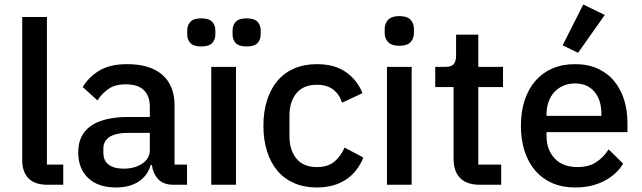

<svg xmlns="http://www.w3.org/2000/svg" viewBox="-20 -815 2831 847"><path d="M189 0Q133 0 105.5 -28.5Q78 -57 78 -108V-740H187V-89H259V0Z M744 0Q701 0 678 -24.5Q655 -49 650 -87H645Q630 -38 590 -13Q550 12 493 12Q412 12 368.5 -30Q325 -72 325 -143Q325 -221 381.5 -260Q438 -299 547 -299H641V-343Q641 -391 615 -417Q589 -443 534 -443Q488 -443 459 -423Q430 -403 410 -372L345 -431Q371 -475 418 -503.5Q465 -532 541 -532Q642 -532 696 -485Q750 -438 750 -350V-89H805V0ZM524 -71Q575 -71 608 -93.5Q641 -116 641 -154V-229H549Q436 -229 436 -159V-141Q436 -106 459.5 -88.5Q483 -71 524 -71Z M912 0V-520H1021V0ZM868 -610Q834 -610 820 -625Q806 -640 806 -663V-681Q806 -704 820 -719Q834 -734 868 -734Q902 -734 916 -719Q930 -704 930 -681V-663Q930 -640 916 -625Q902 -610 868 -610ZM1068 -610Q1034 -610 1020 -625Q1006 -640 1006 -663V-681Q1006 -704 1020 -719Q1034 -734 1068 -734Q1102 -734 1116 -719Q1130 -704 1130 -681V-663Q1130 -640 1116 -625Q1102 -610 1068 -610Z M1378 12Q1322 12 1278 -7Q1234 -26 1204 -61.5Q1174 -97 1158 -147.5Q1142 -198 1142 -260Q1142 -322 1158 -372.5Q1174 -423 1204 -458.5Q1234 -494 1278 -513Q1322 -532 1378 -532Q1456 -532 1506 -497Q1556 -462 1579 -404L1489 -362Q1478 -398 1450.5 -419.5Q1423 -441 1378 -441Q1318 -441 1287.5 -403.5Q1257 -366 1257 -306V-213Q1257 -153 1287.5 -115.5Q1318 -78 1378 -78Q1426 -78 1454.5 -101.5Q1483 -125 1500 -164L1583 -120Q1557 -56 1505 -22Q1453 12 1378 12Z M1742 -613Q1708 -613 1692.5 -629Q1677 -645 1677 -670V-687Q1677 -712 1692.5 -728Q1708 -744 1742 -744Q1776 -744 1791 -728Q1806 -712 1806 -687V-670Q1806 -645 1791 -629Q1776 -613 1742 -613ZM1687 -520H1796V0H1687Z M2096 0Q2039 0 2010 -29.5Q1981 -59 1981 -113V-431H1900V-520H1944Q1971 -520 1981.5 -532Q1992 -544 1992 -571V-662H2090V-520H2199V-431H2090V-89H2191V0Z M2517 12Q2461 12 2417 -7Q2373 -26 2342 -61.5Q2311 -97 2294.5 -147.5Q2278 -198 2278 -260Q2278 -322 2294.5 -372.5Q2311 -423 2342 -458.5Q2373 -494 2417 -513Q2461 -532 2517 -532Q2574 -532 2617.5 -512Q2661 -492 2690 -456.5Q2719 -421 2733.5 -374Q2748 -327 2748 -273V-232H2391V-215Q2391 -155 2426.5 -116.5Q2462 -78 2528 -78Q2576 -78 2609 -99Q2642 -120 2665 -156L2729 -93Q2700 -45 2645 -16.5Q2590 12 2517 12ZM2517 -447Q2489 -447 2465.5 -437Q2442 -427 2425.5 -409Q2409 -391 2400 -366Q2391 -341 2391 -311V-304H2633V-314Q2633 -374 2602 -410.5Q2571 -447 2517 -447ZM2530 -582 2462 -615 2553 -795 2648 -749Z"/></svg>

Font: IBM Plex Sans Thai Medm
Style: Regular
Weight: 500
Designer: Mike Abbink, Paul van der Laan, Pieter van Rosmalen, Ben Mitchell, Mark Frömberg
Foundry: Bold Monday
Version: Version 1.2